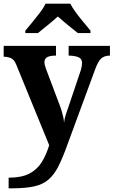

<svg xmlns="http://www.w3.org/2000/svg" viewBox="-20 -786 619 1046"><path d="M27 182Q97 182 139.5 160Q182 138 207 98Q232 58 248 5L68 -435Q57 -461 41 -468.5Q25 -476 4 -477H0V-536H285V-483H282Q254 -483 238 -475Q222 -467 222 -446Q222 -438 225.5 -426.5Q229 -415 232 -407L301 -224Q311 -199 316.5 -180Q322 -161 325 -146.5Q328 -132 329 -118Q331 -139 339.5 -165Q348 -191 351 -198L417 -394Q421 -404 424 -419Q427 -434 427 -443Q427 -465 409 -473.5Q391 -482 358 -483H354V-536H579V-483H575Q547 -482 530.5 -466.5Q514 -451 499 -410L348 0Q322 73 298.5 119.5Q275 166 244 192.5Q213 219 165.5 229.5Q118 240 44 240H27ZM118 -619Q134 -638 155.5 -664Q177 -690 197.5 -717Q218 -744 228 -766H363Q374 -744 394 -717Q414 -690 436 -664Q458 -638 473 -619V-606H404Q390 -617 370 -633Q350 -649 330 -666Q310 -683 295 -696Q273 -676 240.5 -649.5Q208 -623 187 -606H118Z"/></svg>

Font: Noto Naskh Arabic
Style: Bold
Weight: 700
Designer: Monotype Design Team, David Williams, Mohamad Dakak and Nizar Qandah
Foundry: Monotype Imaging Inc.
Version: Version 2.016